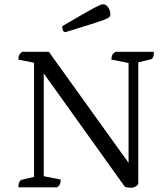

<svg xmlns="http://www.w3.org/2000/svg" viewBox="-20 -886 793 908"><path d="M602 2Q592 2 584 0.5Q576 -1 571 -2L176 -554L187 -560V-30L180 -54L267 -37Q267 -24 263.5 -15.5Q260 -7 249 0H67Q67 -16 71.5 -25Q76 -34 83 -36L152 -52L141 -25V-606L153 -587L67 -604Q67 -618 71 -626Q75 -634 85 -641H211L616 -77L588 -70V-610L594 -587L507 -604Q507 -618 511 -626Q515 -634 526 -641H708Q708 -625 704 -616Q700 -607 692 -605L623 -589L634 -612V-20Q634 -14 628.5 -9Q623 -4 615.5 -1Q608 2 602 2ZM290 -734Q281 -734 277.5 -743Q274 -752 274 -762Q331 -795 367 -816Q403 -837 423 -847.5Q443 -858 452.5 -862Q462 -866 467 -866Q482 -866 492 -850.5Q502 -835 502 -817Q502 -811 497 -805.5Q492 -800 472.5 -792.5Q453 -785 410 -771.5Q367 -758 290 -734Z"/></svg>

Font: Pitagon Serif
Style: Regular
Weight: 400
Designer: Travis Tran
Foundry: Pitagon
Version: Version 1.000;gftools[0.9.26]